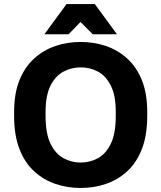

<svg xmlns="http://www.w3.org/2000/svg" viewBox="-20 -920 799 952"><path d="M380 12Q314 12 255 -8Q196 -28 149.5 -70.5Q103 -113 76.5 -181Q50 -249 50 -345V-365Q50 -457 76.5 -522.5Q103 -588 149.5 -630Q196 -672 255 -692Q314 -712 380 -712Q446 -712 505 -692Q564 -672 610.5 -630Q657 -588 683.5 -522.5Q710 -457 710 -365V-345Q710 -249 683.5 -181Q657 -113 610.5 -70.5Q564 -28 505 -8Q446 12 380 12ZM380 -114Q426 -114 465.5 -135.5Q505 -157 529.5 -207.5Q554 -258 554 -345V-365Q554 -447 529.5 -495.5Q505 -544 465.5 -565Q426 -586 380 -586Q335 -586 295 -565Q255 -544 230.5 -495.5Q206 -447 206 -365V-345Q206 -258 230.5 -207.5Q255 -157 295 -135.5Q335 -114 380 -114ZM200 -750 310 -900H450L560 -750H440L379 -811L320 -750Z"/></svg>

Font: Golos Text SemiBold
Style: Regular
Weight: 600
Designer: A.Korolkova, Vitaly Kuzmin
Foundry: ParaType Ltd
Version: Version 2.004